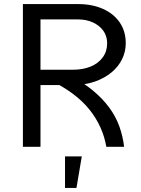

<svg xmlns="http://www.w3.org/2000/svg" viewBox="-20 -718 690 939"><path d="M154 -302V-377H337Q386 -377 423.5 -392.5Q461 -408 482.5 -437.5Q504 -467 504 -506Q504 -542 485 -568Q466 -594 434 -608.5Q402 -623 363 -623H154V-698H363Q430 -698 482.5 -675Q535 -652 565 -609Q595 -566 595 -506Q595 -466 577.5 -429.5Q560 -393 526 -364.5Q492 -336 444 -319Q396 -302 334 -302ZM92 0V-698H178V0ZM500 0Q492 -48 471.5 -94Q451 -140 417.5 -182Q384 -224 334 -261Q284 -298 218 -329L314 -351Q384 -317 433 -276.5Q482 -236 514.5 -191.5Q547 -147 564 -99Q581 -51 587 0ZM298 201V47H380L354 201Z"/></svg>

Font: Azeret Mono Thin Light
Style: Regular
Weight: 300
Version: Version 1.002